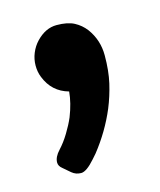

<svg xmlns="http://www.w3.org/2000/svg" viewBox="-66 -210 383 459"><g transform="rotate(-15 125.0 19.5)"><path d="M46.9 -48.8Q41.5 -62 41.5 -77.9Q41.5 -93.8 47.6 -108.6Q53.7 -123.5 64.5 -134.8Q87.4 -158.7 114.7 -158.7Q142.1 -158.7 158.2 -150.1Q174.3 -141.6 185.5 -127Q207.5 -97.2 207.5 -59.1Q207.5 -21 200.7 8.8Q193.8 38.6 182.6 65.9Q161.1 117.2 125.5 162.1L115.2 173.8Q93.8 198.2 80.6 198.2Q67.4 198.2 57.6 189.9L40 174.8Q31.2 168 31.2 159.2Q31.2 145.5 44.7 131.1Q58.1 116.7 69.3 98.1Q80.6 79.6 87.9 62.5Q100.6 30.3 103 2.4Q62.5 -8.8 46.9 -48.8Z"/></g></svg>

Font: Capriola
Style: Regular
Weight: 400
Designer: Viktoriya Grabowska
Foundry: Viktoriya Grabowska
Version: Version 1.007